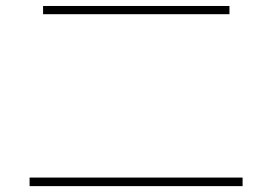

<svg xmlns="http://www.w3.org/2000/svg" viewBox="-20 -708 920 649"><path d="M80 -78.9V-107.8H800V-78.9ZM125.6 -660V-687.8H755.6V-660Z"/></svg>

Font: Paperlogy 1 Thin
Style: Regular
Weight: 250
Designer: redesigned by Lee Juim, glyphs from Gmarket Sans & Montserrat
Foundry: PT&
Version: Version 1.001